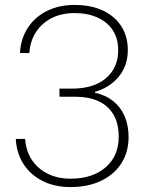

<svg xmlns="http://www.w3.org/2000/svg" viewBox="-20 -750 603 778"><path d="M266 8Q202 8 153 -16.5Q104 -41 75.5 -85Q47 -129 44 -187H82Q85 -139 108.5 -103Q132 -67 172.5 -46.5Q213 -26 266 -26Q355 -26 408 -72Q461 -118 461 -196Q461 -251 439 -287Q417 -323 378 -340.5Q339 -358 287 -358H221V-391H272Q332 -391 373.5 -410.5Q415 -430 437 -465Q459 -500 459 -546Q459 -594 437 -627.5Q415 -661 375 -679Q335 -697 282 -697Q229 -697 189 -676.5Q149 -656 125.5 -619.5Q102 -583 99 -535H61Q64 -593 92.5 -637Q121 -681 170 -705.5Q219 -730 282 -730Q349 -730 397.5 -707Q446 -684 472 -643Q498 -602 498 -547Q498 -504 481 -470Q464 -436 434 -412.5Q404 -389 365 -378V-374Q408 -365 438.5 -340.5Q469 -316 485 -279Q501 -242 501 -195Q501 -134 472 -88.5Q443 -43 390 -17.5Q337 8 266 8Z"/></svg>

Font: Mona Sans ExtraLight
Style: Regular
Weight: 200
Designer: Deni Anggara
Foundry: GitHub
Version: Version 2.000